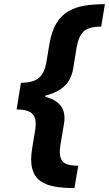

<svg xmlns="http://www.w3.org/2000/svg" viewBox="-20 -790 538 948"><path d="M70.8 -304.7 83.5 -381.3Q144.5 -381.3 172.6 -406Q200.7 -430.7 209.5 -485.4L223.6 -570.8Q234.4 -635.3 258.3 -674.6Q282.2 -713.9 317.6 -734.4Q353 -754.9 398.4 -762.2Q443.8 -769.5 498 -769.5L479.5 -658.7Q418 -658.7 392.8 -634.5Q367.7 -610.4 358.4 -556.6L340.8 -448.7Q336.4 -421.9 322.5 -396Q308.6 -370.1 279.3 -349.6Q250 -329.1 199.7 -316.9Q149.4 -304.7 70.8 -304.7ZM347.7 138.7Q293.9 138.7 251 131.3Q208 124 179.2 103.8Q150.4 83.5 139.4 43.9Q128.4 4.4 139.2 -60.1L153.3 -145Q162.6 -199.7 142.8 -224.6Q123 -249.5 62 -249.5L74.7 -326.2Q152.3 -326.2 199 -313.7Q245.6 -301.3 267.8 -280.8Q290 -260.3 295.4 -234.6Q300.8 -209 296.4 -181.6L278.3 -74.2Q269.5 -20 286.9 4.2Q304.2 28.3 366.2 28.3ZM62 -249.5 84 -381.3H215.3L192.9 -249.5Z"/></svg>

Font: Inter 20pt
Style: Bold Italic
Weight: 700
Italic angle: -9.3988°
Version: Version 4.001;git-66647c0bb